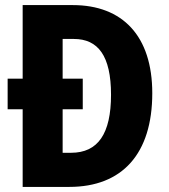

<svg xmlns="http://www.w3.org/2000/svg" viewBox="-20 -734 664 754"><path d="M266 -714H69V-425H10V-305H69V0H252C460 0 578 -130 578 -368C578 -593 461 -714 266 -714ZM270 -581C365 -581 416 -515 416 -362C416 -209 365 -134 259 -134H226V-305H305V-425H226V-581Z"/></svg>

Font: Noto Sans Sinhala UI Condensed ExtraBold
Style: Regular
Weight: 800
Width: 3
Designer: Jelle Bosma - Monotype Design Team
Foundry: Monotype Imaging Inc.
Version: Version 2.006